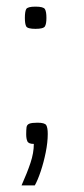

<svg xmlns="http://www.w3.org/2000/svg" viewBox="-20 -438 253 579"><path d="M45 121Q62 83 72 53Q82 23 82 -4Q66 -4 62.5 -12Q59 -20 59 -33Q59 -46 60 -54Q61 -62 68.5 -65Q76 -68 93 -68Q115 -68 119.5 -60.5Q124 -53 124 -34Q124 -9 118 21Q112 51 103 78Q94 105 85 121ZM87 -351Q63 -351 59 -358.5Q55 -366 55 -384Q55 -403 59 -410.5Q63 -418 87 -418Q111 -418 115.5 -410.5Q120 -403 120 -384Q120 -366 115.5 -358.5Q111 -351 87 -351Z"/></svg>

Font: Smooch Sans Thin SemiBold
Style: Regular
Weight: 600
Version: Version 1.010